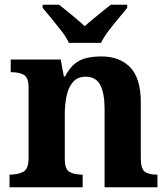

<svg xmlns="http://www.w3.org/2000/svg" viewBox="-20 -786 707 806"><path d="M20 0V-53H22Q56 -53 78 -65Q100 -77 100 -122V-418Q100 -460 80.5 -471.5Q61 -483 28 -483H25V-536H235L248 -465H253Q273 -503 296.5 -520.5Q320 -538 347.5 -543.5Q375 -549 406 -549Q483 -549 527 -503Q571 -457 571 -356V-124Q571 -78 587.5 -65.5Q604 -53 638 -53H641V0H419V-329Q419 -394 401 -429Q383 -464 339 -464Q306 -464 287 -442.5Q268 -421 260 -385.5Q252 -350 252 -309V-118Q252 -76 271.5 -64.5Q291 -53 324 -53H327V0ZM269 -606Q259 -629 238.5 -655.5Q218 -682 196.5 -708Q175 -734 159 -753V-766H228Q249 -750 281.5 -723Q314 -696 336 -676Q351 -690 371 -706.5Q391 -723 411 -739Q431 -755 445 -766H514V-753Q499 -734 477 -708Q455 -682 435 -655.5Q415 -629 404 -606Z"/></svg>

Font: Noto Serif Khojki
Style: Bold
Weight: 700
Version: Version 2.003